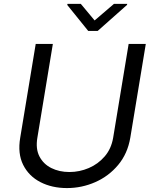

<svg xmlns="http://www.w3.org/2000/svg" viewBox="-20 -953 781 986"><path d="M640.6 -727.3H728.7L649.1 -245.7Q635.3 -164.1 587 -106.2Q538.7 -48.3 469.5 -17.8Q400.2 12.8 323.9 12.8Q246.8 12.8 187.5 -17.8Q128.2 -48.3 99.1 -106.2Q70 -164.1 83.8 -245.7L163.4 -727.3H251.4L171.9 -245.7Q162.3 -188.9 182.5 -149.7Q202.8 -110.4 243.6 -90Q284.4 -69.6 336.6 -69.6Q388.1 -69.6 435.9 -90Q483.7 -110.4 517.6 -149.7Q551.5 -188.9 561.1 -245.7ZM394.9 -933.2 465.9 -848 565.3 -933.2H633.5L632.1 -927.6L481.5 -794H433.2L325.3 -927.6L326.7 -933.2Z"/></svg>

Font: Inter UI
Style: Italic
Weight: 400
Italic angle: -9.39999°
Designer: Rasmus Andersson
Foundry: rsms
Version: 3.2;8d6f07862